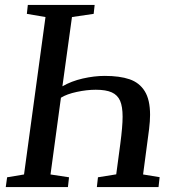

<svg xmlns="http://www.w3.org/2000/svg" viewBox="-20 -763 706 783"><path d="M3.5 0 9 -40 78 -51.5 165.5 -693.5 89.5 -706.5 93.5 -743H366L362 -706.5L273.5 -693.5L234.5 -411Q270.5 -432 317.5 -442.8Q364.5 -453.5 407 -453.5Q468 -453.5 508.2 -439.8Q548.5 -426 570.2 -391.2Q592 -356.5 592 -294.5Q592 -270 588 -236.5L563.5 -51.5L631 -40.5L626.5 0H375L379.5 -40L454 -52L470.5 -175.5Q480 -247 480 -287Q480 -328.5 469.8 -352Q459.5 -375.5 436 -386.2Q412.5 -397 370.5 -397Q334 -397 293.2 -388.2Q252.5 -379.5 228.5 -364.5L186 -51.5L261.5 -40L257 0Z"/></svg>

Font: Merriweather Text
Style: Italic
Weight: 400
Italic angle: -7.8°
Designer: Eben Sorkin
Foundry: Eben Sorkin
Version: Version 2.100